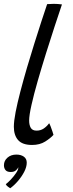

<svg xmlns="http://www.w3.org/2000/svg" viewBox="-36 -736 378 998"><path d="M242 -35Q227 -18 198.8 -0.2Q170.5 17.5 131 17.5Q80.5 17.5 58.2 -7.8Q36 -33 36 -77Q36 -106 45.2 -153.8Q54.5 -201.5 70 -260.8Q85.5 -320 104.2 -384Q123 -448 142.5 -509.8Q162 -571.5 179.2 -624.8Q196.5 -678 209 -714.5Q228.5 -716 243.5 -716Q263.5 -716 286 -713Q270 -665.5 248 -598.8Q226 -532 203 -458.2Q180 -384.5 160 -315Q140 -245.5 127.8 -191Q115.5 -136.5 115.5 -109.5Q115.5 -86 124 -71.5Q132.5 -57 154 -57Q175 -57 191 -67.8Q207 -78.5 219.5 -95.5Q222.5 -91 227.5 -78Q232.5 -65 236.8 -52Q241 -39 242 -35ZM17 242.5Q14 240.5 6 235Q-2 229.5 -6 221.5Q5.5 213 20.5 197Q35.5 181 47 164.2Q58.5 147.5 59 137Q59 134.5 58.5 133.5Q55.5 142.5 45.8 150.2Q36 158 19.5 158Q1 158 -7.2 148.2Q-15.5 138.5 -15.5 123Q-15.5 99.5 2.8 83.5Q21 67.5 49.5 67.5Q72.5 67.5 87.8 78.2Q103 89 103 109.5Q103 131.5 90 156.8Q77 182 57.2 205Q37.5 228 17 242.5Z"/></svg>

Font: Grandstander Light
Style: Italic
Weight: 300
Italic angle: -15°
Designer: Tyler Finck
Foundry: Etcetera Type Co
Version: Version 1.200; ttfautohint (v1.8.3)